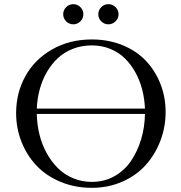

<svg xmlns="http://www.w3.org/2000/svg" viewBox="-20 -902 877 930"><path d="M58.1 -354Q58.1 -452.1 103 -533.2Q147.9 -614.3 232.4 -662.6Q316.9 -710.9 424.8 -710.9Q505.9 -710.9 573.7 -683.1Q641.6 -655.3 686.8 -607.4Q731.9 -559.6 757.1 -495.6Q782.2 -431.6 782.2 -359.9Q782.2 -286.6 756.8 -220Q731.4 -153.3 686 -102.8Q640.6 -52.2 572.8 -22.2Q504.9 7.8 424.8 7.8Q342.8 7.8 273.2 -21.2Q203.6 -50.3 157 -99.6Q110.4 -148.9 84.2 -214.8Q58.1 -280.8 58.1 -354ZM158.2 -350.1Q159.2 -299.3 170.9 -251.5Q182.6 -203.6 205.3 -161.9Q228 -120.1 259.3 -88.6Q290.5 -57.1 333.3 -39.1Q376 -21 424.8 -21Q485.4 -21 534.7 -48.8Q584 -76.7 615.2 -123.3Q646.5 -169.9 663.8 -228Q681.2 -286.1 682.1 -350.1ZM158.2 -376H682.1Q680.2 -423.3 668.9 -467.5Q657.7 -511.7 636 -551Q614.3 -590.3 584.7 -619.4Q555.2 -648.4 513.9 -665.3Q472.7 -682.1 424.8 -682.1Q376 -682.1 333.7 -665.8Q291.5 -649.4 260.5 -620.6Q229.5 -591.8 207 -553Q184.6 -514.2 172.4 -469.2Q160.2 -424.3 158.2 -376ZM300.5 -798.6Q286.1 -813 286.1 -833Q286.1 -853 300.5 -867.4Q314.9 -881.8 335 -881.8Q355 -881.8 369.4 -867.4Q383.8 -853 383.8 -833Q383.8 -813 369.4 -798.6Q355 -784.2 335 -784.2Q314.9 -784.2 300.5 -798.6ZM470.5 -798.6Q456.1 -813 456.1 -833Q456.1 -853 470.5 -867.4Q484.9 -881.8 504.9 -881.8Q524.9 -881.8 539.6 -867.4Q554.2 -853 554.2 -833Q554.2 -813 539.6 -798.6Q524.9 -784.2 504.9 -784.2Q484.9 -784.2 470.5 -798.6Z"/></svg>

Font: Dihjauti S
Style: Bold
Weight: 700
Designer: T. Christopher White
Version: Version 3.0.0